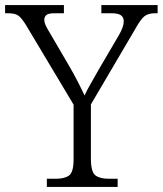

<svg xmlns="http://www.w3.org/2000/svg" viewBox="-28 -734 639 754"><path d="M156 0V-32H191Q226 -32 243.5 -45Q261 -58 261 -109V-323L75 -634Q58 -662 45 -672Q32 -682 3 -682H-8V-714H223V-682H188Q161 -682 153.5 -674.5Q146 -667 146 -657Q146 -645 152.5 -632Q159 -619 167 -606L243 -476Q261 -445 276.5 -415Q292 -385 304 -359Q312 -377 327.5 -404Q343 -431 361 -463L439 -596Q458 -629 458 -650Q458 -666 447 -674Q436 -682 408 -682H370V-714H591V-682H581Q554 -682 539 -670Q524 -658 503 -620L329 -324V-111Q329 -59 346.5 -45.5Q364 -32 399 -32H434V0Z"/></svg>

Font: Noto Serif Sinhala Light
Style: Regular
Weight: 300
Designer: Jelle Bosma - Monotype Design Team
Foundry: Monotype Imaging Inc.
Version: Version 2.007; ttfautohint (v1.8.4.7-5d5b)